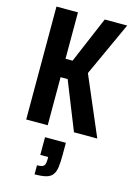

<svg xmlns="http://www.w3.org/2000/svg" viewBox="-144 -760 783 1130"><g transform="rotate(15 247.5 -194.5)"><path d="M54 0V-688H185V-405H228L348 -688H485L334 -358L487 0H345L228 -293H185V0ZM185 299V244Q206 244 217 239.5Q228 235 232 224.5Q236 214 236 195V180H188V72H315V145Q315 191 311 220.5Q307 250 294 267.5Q281 285 255 292Q229 299 185 299Z"/></g></svg>

Font: Saira Condensed
Style: Bold
Weight: 700
Width: 3
Designer: Hector Gatti with collaboration of the Omnibus-Type team
Foundry: Omnibus-Type
Version: Version 1.101